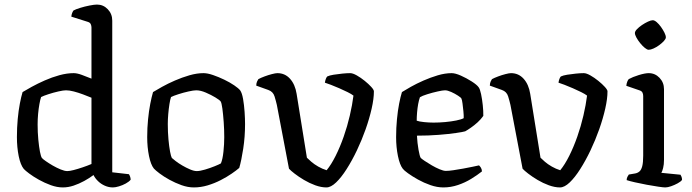

<svg xmlns="http://www.w3.org/2000/svg" viewBox="-20 -820 3029 840"><path d="M254.7 0Q229.6 0 202.2 -9.9Q174.7 -19.9 150.1 -33.7Q125.4 -47.5 107.9 -60.7Q90.4 -73.8 84 -81Q69.8 -98.3 61.9 -136.6Q54 -175 54 -220.3Q54 -261.3 57.5 -298.9Q61 -336.5 66.9 -367.1Q72.8 -397.7 78.8 -417.2Q93.3 -426.2 118.9 -440.2Q144.5 -454.3 175.8 -468.1Q207 -481.9 240 -491Q272.9 -500 302.5 -500Q317.3 -500 338.2 -492.3Q359.1 -484.7 380.2 -476V-699.9Q380.2 -706.9 377.1 -714.2Q374 -721.5 363.7 -724.5L292 -747.2Q293 -756.3 295.7 -763.2Q298.5 -770 301.3 -774Q311.3 -779.6 330.9 -785.6Q350.5 -791.7 371.6 -795.8Q392.7 -800 404.3 -800Q432 -800 451.5 -779.6Q471.1 -759.2 471.1 -729.8V-66.2L544 -57.9Q546 -55.4 548.8 -48.3Q551.6 -41.3 551.6 -33.7Q544.8 -25.2 530.4 -17.2Q516 -9.3 500.4 -4.7Q484.8 0 474 0Q455.4 0 438.3 -7.7Q421.2 -15.3 408.5 -27.9Q395.8 -40.4 389.1 -54.2Q371.4 -40.9 348.5 -28.3Q325.7 -15.8 302 -7.9Q278.2 0 254.7 0ZM274.6 -71.5Q284.6 -71.5 302.4 -76.1Q320.3 -80.7 341.5 -87.9Q362.7 -95 380.2 -102.5V-392.5Q363.3 -399.5 343 -407.1Q322.6 -414.7 303 -419.8Q283.4 -424.9 268.8 -424.9Q256.9 -424.9 235 -419.8Q213 -414.8 191.6 -407.8Q170.2 -400.9 159.8 -395.4Q156.1 -385 152.5 -365Q148.9 -345.1 146.7 -321.6Q144.6 -298.1 144.6 -275.7Q144.6 -240.7 147.6 -209.5Q150.6 -178.3 154.7 -156.7Q158.9 -135.1 163.3 -129Q167.2 -124.1 180.5 -114.9Q193.8 -105.6 210.8 -95.7Q227.9 -85.9 245.3 -78.7Q262.7 -71.5 274.6 -71.5Z M827.8 0Q801.9 0 774.1 -9.9Q746.3 -19.9 721.2 -33.7Q696.2 -47.5 677.9 -61.4Q659.6 -75.4 653.2 -82.6Q639.8 -99.1 631.9 -137.4Q624 -175.7 624 -220.3Q624 -260.5 627.7 -297.3Q631.3 -334.2 637.3 -365.2Q643.3 -396.2 649.5 -417.2Q664 -426.2 689.2 -440.2Q714.5 -454.3 745.3 -467.7Q776.1 -481.1 808.7 -490.6Q841.3 -500 870.2 -500Q888 -500 912 -491.7Q936 -483.5 961 -471.5Q985.9 -459.5 1004.8 -446.6Q1023.7 -433.7 1030.9 -424.5Q1038.9 -413.1 1043.5 -386.7Q1048.1 -360.2 1050.1 -330.4Q1052.1 -300.6 1052.1 -277.5Q1052.1 -221.3 1044.1 -169.3Q1036.1 -117.3 1026.7 -85.4Q1014.5 -74.6 993.4 -60.2Q972.4 -45.7 945.5 -31.9Q918.7 -18.1 888.5 -9Q858.3 0 827.8 0ZM840.9 -71.5Q854.9 -71.5 877.3 -78.2Q899.6 -84.8 919.5 -92.9Q939.5 -101 946.5 -105.2Q954.2 -123.6 957.6 -156.6Q961.1 -189.6 961.1 -219.7Q961.1 -252.3 958.7 -285.9Q956.3 -319.5 952.9 -344.8Q949.5 -370 945.3 -376.3Q941.4 -382 922.6 -393.5Q903.8 -404.9 880.5 -414.9Q857.2 -424.9 838.8 -424.9Q826.9 -424.9 804.5 -419.8Q782 -414.8 760.4 -407.8Q738.7 -400.9 728.2 -395.4Q724.5 -385 721.3 -364.5Q718.1 -344.1 716.1 -321Q714.1 -297.9 714.1 -277.3Q714.1 -241.7 717 -210.1Q719.9 -178.5 724 -156.8Q728.1 -135.1 731.8 -129Q735.7 -125.1 748.4 -115.4Q761 -105.6 777.7 -95.9Q794.4 -86.1 811.6 -78.8Q828.8 -71.5 840.9 -71.5Z M1408 0Q1385.2 0 1359.2 -9.4Q1333.2 -18.9 1309.9 -32.8Q1286.6 -46.7 1269 -60.3Q1251.5 -73.8 1244.3 -82L1191.2 -361Q1187.5 -377.5 1181.1 -398.4Q1174.7 -419.2 1153.6 -426.5L1101 -445.4Q1101.3 -456.5 1104.9 -463.9Q1108.6 -471.3 1110.4 -473.8Q1121.1 -479.6 1137.3 -485.6Q1153.5 -491.7 1169.5 -495.8Q1185.5 -500 1193.8 -500Q1226.8 -500 1249 -475.3Q1271.2 -450.6 1277.7 -409.4L1322.7 -130Q1329.4 -123.3 1342 -112.3Q1354.7 -101.3 1372.5 -91.1Q1390.2 -81 1409 -75.2Q1429.2 -99.7 1448.5 -138.3Q1467.8 -176.9 1483.7 -222.3Q1499.6 -267.7 1510.4 -314.3Q1521.3 -361 1526.4 -401.7Q1517.8 -408.5 1500.7 -417Q1483.5 -425.5 1464.1 -434Q1444.7 -442.4 1427.6 -449Q1410.4 -455.5 1401.4 -458.3Q1402.6 -467 1405.4 -474.5Q1408.2 -481.9 1411.7 -485.5Q1421.7 -490.2 1439.6 -493.1Q1457.5 -496 1477.6 -498Q1497.7 -500 1512 -500Q1523.4 -500 1540.8 -490.2Q1558.2 -480.4 1575.5 -466.4Q1592.8 -452.4 1604.3 -439.7Q1615.8 -427 1615.8 -420.5Q1615.8 -388.2 1606 -344.9Q1596.2 -301.5 1579.6 -254.4Q1562.9 -207.2 1541.4 -162Q1519.8 -116.8 1496.5 -80.3Q1473.3 -43.7 1450.4 -21.8Q1427.5 0 1408 0Z M1919.5 0Q1892.5 0 1863.5 -10Q1834.5 -20.1 1808.6 -34.5Q1782.8 -49 1764.9 -62Q1747 -75 1742.2 -81.8Q1729 -98.5 1721 -137.3Q1713 -176.1 1713 -219.6Q1713 -260.8 1716.7 -298.4Q1720.3 -336 1726.3 -366.8Q1732.3 -397.5 1738.5 -417.2Q1752.5 -426.2 1777.3 -440.1Q1802 -454 1832.6 -467.5Q1863.1 -480.9 1895.2 -490.5Q1927.3 -500 1956 -500Q1972 -500 1996.5 -489.1Q2021 -478.2 2043.5 -463.8Q2065.9 -449.5 2073.9 -438.5Q2080.1 -430.5 2084.7 -408.3Q2089.4 -386 2092.1 -360Q2094.9 -333.9 2094.5 -313Q2084.1 -298.2 2069.4 -284.7Q2054.6 -271.3 2039.9 -261.2Q2025.3 -251 2015.2 -245.5Q2005.2 -242.5 1974.2 -238Q1943.1 -233.5 1899 -230Q1854.9 -226.5 1804.1 -226.5Q1805.9 -193.6 1811 -164.8Q1816.1 -136 1820.8 -129Q1824.9 -124.9 1838.6 -115.6Q1852.3 -106.4 1869.3 -96.5Q1886.4 -86.6 1903.2 -79.5Q1920.1 -72.3 1930.8 -72.3Q1943 -72.3 1963.4 -75.3Q1983.9 -78.3 2006.5 -82.4Q2029 -86.5 2047.9 -90.5Q2066.7 -94.5 2075.7 -96.5Q2079.7 -93 2084 -86.3Q2088.2 -79.5 2088.5 -70.1Q2068.5 -54.1 2041.8 -37.7Q2015 -21.2 1983.7 -10.6Q1952.5 0 1919.5 0ZM1877.1 -283.6Q1901.7 -283.6 1927.9 -286Q1954 -288.4 1975.9 -292.8Q1997.8 -297.2 2008.7 -303Q2009.2 -315.1 2007.4 -333.1Q2005.6 -351.1 2003.5 -367.2Q2001.4 -383.2 1998.7 -388.8Q1997 -393 1983.5 -401.7Q1969.9 -410.5 1954 -417.7Q1938 -424.9 1926.8 -424.9Q1917.1 -424.9 1894.5 -419.8Q1871.8 -414.8 1849.5 -407.8Q1827.2 -400.9 1817.2 -394.6Q1812.8 -382.7 1809.5 -364.9Q1806.3 -347 1804.7 -327.7Q1803.1 -308.5 1803.1 -292Q1814 -288 1835.5 -285.8Q1857 -283.6 1877.1 -283.6Z M2430 0Q2407.2 0 2381.2 -9.4Q2355.2 -18.9 2331.9 -32.8Q2308.6 -46.7 2291 -60.3Q2273.5 -73.8 2266.3 -82L2213.2 -361Q2209.5 -377.5 2203.1 -398.4Q2196.7 -419.2 2175.6 -426.5L2123 -445.4Q2123.3 -456.5 2126.9 -463.9Q2130.6 -471.3 2132.4 -473.8Q2143.1 -479.6 2159.3 -485.6Q2175.5 -491.7 2191.5 -495.8Q2207.5 -500 2215.8 -500Q2248.8 -500 2271 -475.3Q2293.2 -450.6 2299.7 -409.4L2344.7 -130Q2351.4 -123.3 2364 -112.3Q2376.7 -101.3 2394.5 -91.1Q2412.2 -81 2431 -75.2Q2451.2 -99.7 2470.5 -138.3Q2489.8 -176.9 2505.7 -222.3Q2521.6 -267.7 2532.4 -314.3Q2543.3 -361 2548.4 -401.7Q2539.8 -408.5 2522.7 -417Q2505.5 -425.5 2486.1 -434Q2466.7 -442.4 2449.6 -449Q2432.4 -455.5 2423.4 -458.3Q2424.6 -467 2427.4 -474.5Q2430.2 -481.9 2433.7 -485.5Q2443.7 -490.2 2461.6 -493.1Q2479.5 -496 2499.6 -498Q2519.7 -500 2534 -500Q2545.4 -500 2562.8 -490.2Q2580.2 -480.4 2597.5 -466.4Q2614.8 -452.4 2626.3 -439.7Q2637.8 -427 2637.8 -420.5Q2637.8 -388.2 2628 -344.9Q2618.2 -301.5 2601.6 -254.4Q2584.9 -207.2 2563.4 -162Q2541.8 -116.8 2518.5 -80.3Q2495.3 -43.7 2472.4 -21.8Q2449.5 0 2430 0Z M2890.4 0Q2882.6 0 2860 -3.3Q2837.4 -6.5 2809.8 -11.7Q2782.2 -16.9 2757.8 -22.4Q2733.4 -28 2721.6 -32Q2721.6 -39.5 2724.9 -46.2Q2728.2 -52.8 2731 -56.4L2758.7 -61.1Q2769.7 -63.1 2777.6 -69.9Q2785.5 -76.6 2789.8 -92.9Q2794 -109.1 2794 -139.1V-399.9Q2794 -408.1 2790.8 -414.8Q2787.6 -421.5 2778.4 -424.5L2720.1 -444.6Q2721.1 -455 2724.4 -463Q2727.6 -471 2731 -474Q2747.3 -483.1 2774.6 -491.6Q2802 -500 2818.2 -500Q2846 -500 2865.5 -479.5Q2885 -459 2885 -429.8V-120.5Q2885 -100 2881.1 -84.8Q2877.2 -69.7 2873.4 -63.9L2957.1 -55.6Q2959.4 -52.4 2961.6 -46.7Q2963.9 -41 2963.9 -33Q2958.7 -25.4 2944.7 -17.9Q2930.8 -10.3 2916 -5.2Q2901.2 0 2890.4 0ZM2817.9 -602.2Q2811.3 -602.2 2801 -610.6Q2790.6 -619.1 2780.8 -631.3Q2770.9 -643.5 2764.3 -655.7Q2757.7 -667.9 2757.7 -675.4Q2757.7 -683 2766.7 -692.3Q2775.6 -701.6 2788.7 -710.5Q2801.9 -719.4 2815.1 -725.5Q2828.2 -731.5 2835.8 -731.5Q2843.3 -731.5 2853.1 -723.1Q2863 -714.6 2871.9 -702Q2880.9 -689.3 2887 -677.1Q2893.1 -664.9 2893.1 -656.5Q2893.1 -650 2884.7 -640.7Q2876.2 -631.4 2864 -622.4Q2851.8 -613.5 2839.1 -607.8Q2826.4 -602.2 2817.9 -602.2Z"/></svg>

Font: Texturina Medium
Style: Regular
Weight: 500
Designer: Guillermo Torres Carreño
Foundry: Omnibus-Type
Version: Version 1.003